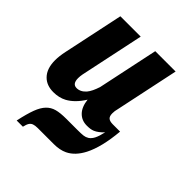

<svg xmlns="http://www.w3.org/2000/svg" viewBox="-217 -612 961 961"><g transform="rotate(45 263.5 -132.0)"><path d="M127.4 87.4Q145.5 68.4 171.4 61.3Q197.3 54.2 238.8 54.2H316.9Q345.2 54.2 359.4 52.5Q373.5 50.8 385.3 43.5Q398.9 34.7 408.2 16.4Q417.5 -2 424.8 -35.2Q400.4 -9.8 379.4 -1Q370.1 2.9 359.9 4.4Q349.6 5.9 335.9 5.9Q299.8 5.9 276.1 -18.3Q252.4 -42.5 247.1 -88.9Q212.9 -34.2 169.9 -10.7Q139.2 5.9 99.1 5.9Q51.3 5.9 23.4 -22.5Q-7.8 -53.7 -7.8 -113.8Q-7.8 -142.1 0 -179.2L67.9 -500H211.9L140.1 -160.2Q137.2 -145 137.2 -131.8Q137.2 -90.8 167 -90.8Q194.3 -90.8 216.3 -115.7Q233.9 -136.7 247.1 -179.2L314.9 -500H459L387.2 -160.2Q382.8 -145.5 382.8 -127.9Q382.8 -107.4 392.6 -99.1Q402.3 -90.8 423.8 -90.8H475.1Q464.4 28.8 429.2 97.2Q400.4 152.8 356.4 173.8Q326.7 188 284.2 188H214.8H170.9Q152.8 188 141.6 192.1Q130.4 196.3 124.5 206.1Q118.2 215.8 113.8 235.8H69.8Q82.5 176.8 95.7 141.6Q108.9 106.4 127.4 87.4Z"/></g></svg>

Font: Pattaya
Style: Regular
Weight: 400
Designer: Pablo Impallari / Thai characters Designed by Thanarat Vachiruckul and Suppakit Chalermlarp
Foundry: Pablo Impallari
Version: Version 2.001